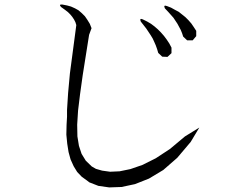

<svg xmlns="http://www.w3.org/2000/svg" viewBox="-20 -818 1040 849"><path d="M861.3 -253.9 823.2 -190.4 763.7 -120.1 702.1 -66.4 638.7 -28.3 577.1 -3.9 517.6 8.8 462.9 10.7 415 3.9 375 -11.7 362.3 -21.5 341.8 -36.1 321.3 -57.6 305.7 -83 292 -113.3 283.2 -145.5 277.3 -182.6 273.4 -222.7 274.4 -266.6 276.4 -301.8V-332L281.2 -407.2L289.1 -493.2L317.4 -707L313.5 -719.7L307.6 -731.4L299.8 -743.2L291 -753.9L280.3 -764.6L267.6 -774.4L250 -787.1Q238.3 -799.8 255.9 -797.9L276.4 -793.9L293.9 -789.1L311.5 -781.2L327.1 -772.5L341.8 -759.8L355.5 -746.1L366.2 -730.5L377 -712.9L384.8 -693.4L374 -664.1L345.7 -485.4L334 -401.4L325.2 -329.1L321.3 -266.6L322.3 -214.8L329.1 -172.9L340.8 -137.7L359.4 -107.4L385.7 -82L404.3 -71.3L431.6 -63.5L466.8 -58.6L508.8 -60.5L556.6 -70.3L610.4 -88.9L668.9 -118.2L731.4 -159.2L797.9 -214.8ZM668.9 -617.2 662.1 -632.8 655.3 -647.5 646.5 -662.1 627 -691.4 602.5 -722.7Q595.7 -739.3 611.3 -732.4L630.9 -722.7L647.5 -712.9L663.1 -701.2L677.7 -688.5L691.4 -674.8L705.1 -659.2L716.8 -643.6L728.5 -626L738.3 -607.4V-583L720.7 -566.4L697.3 -567.4L679.7 -584L674.8 -600.6ZM779.3 -685.5 764.6 -712.9 747.1 -739.3 724.6 -764.6 709 -781.2Q701.2 -797.9 718.8 -791L736.3 -784.2L753.9 -774.4L770.5 -765.6L785.2 -753.9L799.8 -742.2L813.5 -728.5L826.2 -713.9L836.9 -698.2L847.7 -681.6V-658.2L832 -639.6H807.6L790 -656.2L785.2 -670.9Z"/></svg>

Font: B2 Hana
Style: Regular
Weight: 500
Version: 2020-08-05; (max)